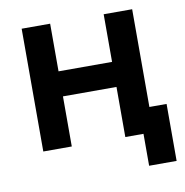

<svg xmlns="http://www.w3.org/2000/svg" viewBox="-73 -570 742 770"><g transform="rotate(-10 297.5 -185.0)"><path d="M399 -204H181V0H65V-500H181V-306H399V-500H515V-102H585V130H473V0H399Z"/></g></svg>

Font: Retni Sans
Style: Bold
Weight: 700
Designer: Vitaly Kuzmin
Foundry: ParaType Ltd.
Version: Version 1.00;March 2, 2019;FontCreator 11.5.0.2425 64-bit; t